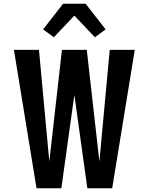

<svg xmlns="http://www.w3.org/2000/svg" viewBox="-20 -1000 790 1020"><path d="M174 0 54 -735H187L242 -142L309 -735H441L508 -142L563 -735H696L576 0H444L375 -496L306 0ZM266 -802 209 -844 315 -980H435L541 -844L484 -802L375 -917Z"/></svg>

Font: Iosevka Aile Extrabold
Style: Regular
Weight: 800
Designer: Belleve Invis
Foundry: Belleve Invis
Version: Version 27.3.5; ttfautohint (v1.8.4)